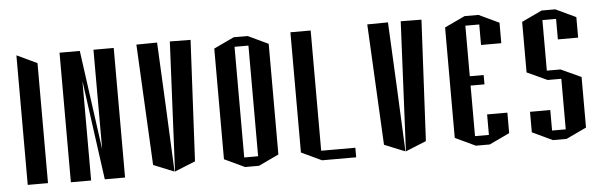

<svg xmlns="http://www.w3.org/2000/svg" viewBox="-42 -666 2639 840"><g transform="rotate(-5 1277.5 -246.0)"><path d="M50 -532 139 -490V37H50Z M239 42V-527H328L388 -90V-527H477V42H388L328 -395V42Z M668 -534 682 -249 695 35 604 -2 577 -533ZM724 -534 815 -533 788 -2 697 35Z M1065 -528 1154 -486V0L1065 42H1004L915 0V-486L1004 -528ZM1065 0V-486H1004V0Z M1253 -528H1342V0H1492V42H1342L1253 0Z M1682 -534 1696 -249 1709 35 1618 -2 1591 -533ZM1738 -534 1829 -533 1802 -2 1711 35Z M1929 -490 2018 -532H2079L2168 -490V-400H2079V-490H2018V-289V-268H2079V-227H2018V-5H2079V-95H2168V-5L2079 37H2018L1929 -5Z M2267 -90H2356V0H2416V-222H2356L2267 -263V-485L2356 -527H2416L2505 -485V-395H2416V-485H2356V-263H2416L2505 -222V0L2416 42H2356L2267 0Z"/></g></svg>

Font: Frankia
Style: Regular
Weight: 400
Version: Version 001.000